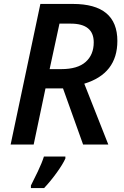

<svg xmlns="http://www.w3.org/2000/svg" viewBox="-20 -734 630 975"><path d="M34 0H151L211 -285H300L402 0H530L408 -309Q576 -360 576 -526Q576 -714 350 -714H185ZM232 -383 282 -614H339Q456 -614 456 -519Q456 -456 415 -419.5Q374 -383 291 -383ZM137 221H204Q237 186 268 143Q299 100 312 71V61H203Q193 93 172 137Q151 181 137 208Z"/></svg>

Font: Noto Sans UI Medium
Style: Italic
Weight: 500
Italic angle: -12°
Designer: Monotype Design Team
Foundry: Monotype Imaging Inc.
Version: Version 1.901